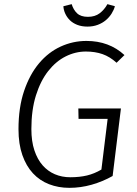

<svg xmlns="http://www.w3.org/2000/svg" viewBox="-20 -893 659 924"><path d="M541 -591Q509 -620 473.5 -632.5Q438 -645 393 -645Q343 -645 296 -621.5Q249 -598 212 -551Q175 -504 153 -434Q131 -364 131 -272Q131 -213 145.5 -169.5Q160 -126 185 -97.5Q210 -69 244 -54.5Q278 -40 318 -40Q363 -40 398.5 -48.5Q434 -57 468 -77L498 -321H358L357 -371H562L522 -46Q474 -19 421 -4Q368 11 314 11Q261 11 216 -6.5Q171 -24 138.5 -59Q106 -94 87.5 -147Q69 -200 69 -271Q69 -376 96 -455.5Q123 -535 168 -588.5Q213 -642 272 -669Q331 -696 396 -696Q505 -696 579 -628ZM401 -765Q373 -765 351.5 -773.5Q330 -782 316 -796Q302 -810 294 -827.5Q286 -845 285 -863L325 -873Q333 -846 351 -829Q369 -812 403 -812Q437 -812 459.5 -829Q482 -846 497 -873L533 -863Q528 -845 517 -827.5Q506 -810 489.5 -796Q473 -782 450.5 -773.5Q428 -765 401 -765Z"/></svg>

Font: Glekhifnjqigglhiwekvrgaqftz
Style: Regular
Weight: 300
Italic angle: -8°
Designer: Carrois Corporate & Edenspiekermann
Foundry: Carrois Corporate GbR & Edenspiekermann AG
Version: Version 2.001